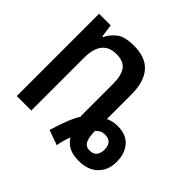

<svg xmlns="http://www.w3.org/2000/svg" viewBox="-145 -705 891 891"><g transform="rotate(45 300.0 -260.0)"><path d="M260 4Q272 -38 286.5 -76Q301 -114 318 -141Q317 -147 317 -156Q317 -165 317 -171V-357Q317 -410 297.5 -437.5Q278 -465 231 -465Q136 -465 136 -346V0H41V-540H117L126 -477H131Q143 -504 171 -527Q199 -550 261 -550Q412 -550 412 -380V-220Q421 -225 436.5 -229Q452 -233 471 -233Q526 -233 555.5 -200Q585 -167 585 -111Q585 -57 551 -23.5Q517 10 457 10Q415 10 390.5 -4Q366 -18 353 -40Q341 -12 333 30ZM459 -60Q483 -60 494 -74.5Q505 -89 505 -111Q505 -163 458 -163Q441 -163 430.5 -157Q420 -151 412 -142Q412 -103 422 -81.5Q432 -60 459 -60Z"/></g></svg>

Font: Noto Sans Mono Medium
Style: Regular
Weight: 500
Designer: Monotype Design Team
Foundry: Monotype Imaging Inc.
Version: Version 2.014